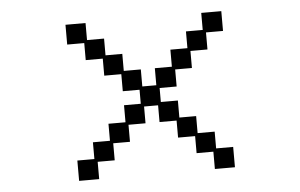

<svg xmlns="http://www.w3.org/2000/svg" viewBox="-45 -604 1089 696"><g transform="rotate(-5 500.0 -256.0)"><path d="M216 -46H278V-107H340V-169H402V-231H463V-282H402V-344H340V-406H278V-468H216V-540H289V-478H351V-417H412V-355H474V-293H525V-355H587V-417H649V-478H710V-540H783V-468H721V-406H659V-344H598V-282H536V-231H598V-169H659V-107H721V-46H783V28H710V-35H649V-97H587V-159H525V-220H474V-159H412V-97H351V-35H289V28H216Z"/></g></svg>

Font: DotGothic16
Style: Regular
Weight: 400
Designer: Fontworks Inc.
Foundry: Fontworks Inc.
Version: Version 1.100